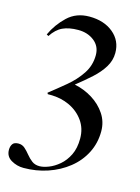

<svg xmlns="http://www.w3.org/2000/svg" viewBox="-121 -797 630 862"><g transform="rotate(15 193.5 -366.5)"><path d="M75 0Q44 0 17.5 -15.5Q-9 -31 -9 -62Q-9 -78 -1.5 -89Q6 -100 26 -100Q43 -100 55.5 -89Q68 -78 80 -63Q92 -48 106.5 -37Q121 -26 142 -26Q160 -26 184.5 -35.5Q209 -45 232.5 -65Q256 -85 271.5 -116.5Q287 -148 287 -193Q287 -240 262 -275Q237 -310 196.5 -329Q156 -348 108 -348H95L92 -354Q129 -383 167.5 -415Q206 -447 232 -486Q258 -525 258 -573Q258 -614 227.5 -638Q197 -662 153 -662Q110 -662 81 -648.5Q52 -635 30 -601L21 -606Q44 -656 84.5 -694.5Q125 -733 186 -733Q254 -733 297 -697.5Q340 -662 340 -605Q340 -570 321 -539Q302 -508 270.5 -479.5Q239 -451 201 -421Q246 -412 284.5 -388Q323 -364 346.5 -328.5Q370 -293 370 -249Q370 -194 346.5 -148Q323 -102 281.5 -69Q240 -36 187 -18Q134 0 75 0Z"/></g></svg>

Font: Mulat Addis
Style: Regular
Weight: 400
Designer: Fasil fikreab
Version: Version 1.001; ttfautohint (v1.8.3)